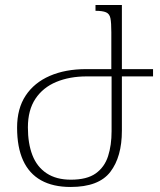

<svg xmlns="http://www.w3.org/2000/svg" viewBox="-20 -734 636 764"><path d="M261 10Q191 10 143.5 -16.5Q96 -43 72 -95.5Q48 -148 48 -226Q48 -302 82 -353.5Q116 -405 178 -432Q240 -459 323 -459H423V-606Q423 -643 419.5 -661Q416 -679 402 -685Q388 -691 360 -691V-714H465V-214Q465 -110 419 -50Q373 10 261 10ZM262 -19Q326 -19 361 -44Q396 -69 410 -112.5Q424 -156 424 -212V-430H325Q257 -430 204 -408Q151 -386 121 -341Q91 -296 91 -227Q91 -163 109 -116.5Q127 -70 165.5 -44.5Q204 -19 262 -19ZM457 -459H589V-430H457Z"/></svg>

Font: Noto Serif Armenian ExtraLight
Style: Regular
Weight: 250
Version: Version 2.007